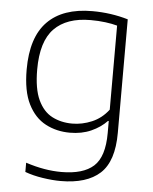

<svg xmlns="http://www.w3.org/2000/svg" viewBox="-54 -594 691 869"><g transform="rotate(5 291.0 -159.0)"><path d="M254 230Q217 230 172.5 223.2Q128 216.5 91.5 203V161Q136 175.5 175.8 182.2Q215.5 189 253.5 189Q352.5 189 400 146Q447.5 103 447.5 -4.5V-59.5H444Q415.5 -29.5 373 -10.5Q330.5 8.5 276.5 8.5Q215.5 8.5 165.8 -17.8Q116 -44 86.5 -102.8Q57 -161.5 57 -259.5Q57 -406 126.8 -477.2Q196.5 -548.5 330.5 -548.5Q415 -548.5 493 -525.5V-9.5Q493 119.5 432.8 174.8Q372.5 230 254 230ZM283.5 -33.5Q328.5 -33.5 372.5 -52Q416.5 -70.5 447.5 -111V-493Q424.5 -499.5 393.2 -503.5Q362 -507.5 326.5 -507.5Q217.5 -507.5 161 -449.5Q104.5 -391.5 104.5 -264Q104.5 -176 128 -125.8Q151.5 -75.5 192 -54.5Q232.5 -33.5 283.5 -33.5Z"/></g></svg>

Font: Encode Sans SemiExpanded SemiExpanded ExtraLight
Style: Regular
Weight: 200
Width: 6
Designer: Multiple Designers
Foundry: Impallari Type
Version: Version 3.000; ttfautohint (v1.8.3) -l 8 -r 50 -G 200 -x 14 